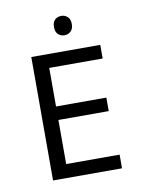

<svg xmlns="http://www.w3.org/2000/svg" viewBox="-60 -490 391 534"><g transform="rotate(-10 135.5 -223.5)"><path d="M242.2 0H47.4V-348.6H242.2V-310.1H91.3V-201.2H233.4V-163.1H91.3V-38.6H242.2ZM149.4 -446.8Q159.2 -446.8 166.7 -440.2Q174.3 -433.6 174.3 -419.4Q174.3 -405.8 166.7 -398.9Q159.2 -392.1 149.4 -392.1Q138.7 -392.1 131.3 -398.9Q124 -405.8 124 -419.4Q124 -433.6 131.3 -440.2Q138.7 -446.8 149.4 -446.8Z"/></g></svg>

Font: NotoSansOldHungarianUI
Style: Regular
Weight: 400
Designer: Monotype Design Team
Foundry: Monotype Imaging Inc.
Version: Version 1001.000; ttfautohint (v1.8.4.7-5d5b)